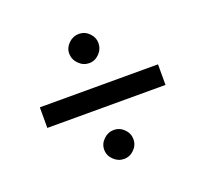

<svg xmlns="http://www.w3.org/2000/svg" viewBox="-92 -710 760 710"><g transform="rotate(-20 287.5 -355.0)"><path d="M283 -486Q260 -486 242.5 -503.5Q225 -521 225 -545Q225 -567 242.5 -584Q260 -601 283 -601Q306 -601 323 -584Q340 -567 340 -545Q340 -521 323 -503.5Q306 -486 283 -486ZM283 -109Q260 -109 242.5 -126Q225 -143 225 -166Q225 -189 242.5 -206Q260 -223 283 -223Q306 -223 323 -206Q340 -189 340 -166Q340 -143 323 -126Q306 -109 283 -109ZM520 -314H55V-395H520Z"/></g></svg>

Font: LXGW 975 Gothic SC
Style: Regular
Weight: 400
Version: Version 2.01;February 25, 2021